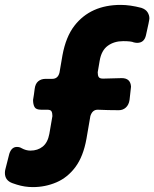

<svg xmlns="http://www.w3.org/2000/svg" viewBox="-71 -754 630 784"><path d="M63 10Q30 10 -2 0L-20 -6Q-51 -17 -51 -48Q-51 -56 -49 -63L-33 -126Q-24 -154 -2 -154Q9 -154 17 -149Q35 -139 53 -139Q83 -139 103.5 -155.5Q124 -172 130.5 -207.5Q137 -243 143 -280Q143 -292 139.5 -299Q136 -306 122 -306H97Q76 -306 70 -317Q64 -328 64 -346Q68 -369 70.5 -390.5Q73 -412 85 -422Q97 -432 115 -432H142Q166 -432 172 -458L184 -528Q198 -604 233 -649Q299 -734 422 -734Q460 -734 506 -722Q524 -716 531.5 -704Q539 -692 539 -679Q539 -671 525 -610Q518 -579 489 -579Q483 -579 475 -581Q465 -586 432 -586Q395 -586 369 -567Q343 -548 336 -506L328 -459Q328 -446 332 -439.5Q336 -433 350 -433L426 -435Q462 -435 464 -400L458 -346Q455 -326 443 -315Q431 -304 414 -304Q371 -304 328 -306Q306 -306 298 -280L282 -187Q269 -115 237 -72Q205 -29 159.5 -9.5Q114 10 63 10Z"/></svg>

Font: Bangerz
Style: Bold
Weight: 700
Designer: vernon adams
Foundry: Vernon Adams
Version: Version 2.10;February 7, 2025;FontCreator 13.0.0.2683 64-bit